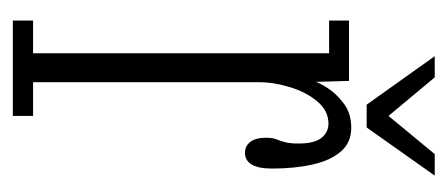

<svg xmlns="http://www.w3.org/2000/svg" viewBox="-219 -478 697 299"><g transform="rotate(90 129.5 -328.5)"><path d="M12 0V-31.5H63V-492.5H12V-523.5H106L107.5 -471.5Q108.5 -476.5 117 -490Q125.5 -503.5 141 -515.2Q156.5 -527 179 -527Q202 -527 216 -510.8Q230 -494.5 236.2 -466.8Q242.5 -439 242.5 -403.5Q242.5 -382.5 236.2 -372Q230 -361.5 218 -361.5Q207.5 -361.5 201 -369.8Q194.5 -378 194.5 -395Q194.5 -404.5 197 -410.5Q199.5 -416.5 201.5 -424.2Q203.5 -432 203.5 -445Q203.5 -469.5 194.8 -480.5Q186 -491.5 172.5 -491.5Q152.5 -491.5 138 -474.2Q123.5 -457 115.8 -431.8Q108 -406.5 108 -383V-31.5H160.5V0ZM143 -551 67.5 -657H100.5L160.5 -585L220 -657H253.5L178.5 -551Z"/></g></svg>

Font: Imbue Thin 10pt ExtraLight
Style: Regular
Weight: 250
Version: Version 1.102